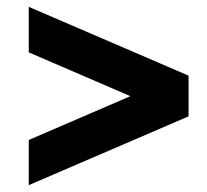

<svg xmlns="http://www.w3.org/2000/svg" viewBox="-20 -644 604 561"><path d="M64 -235 361 -363 64 -491V-624L531 -423V-304L64 -103Z"/></svg>

Font: Encode Sans Wide
Style: ExtraBold
Weight: 800
Designer: Pablo Impallari, Andres Torresi
Foundry: Pablo Impallari, Andres Torresi
Version: Version 1.000; ttfautohint (v1.00) -l 8 -r 50 -G 200 -x 14 -